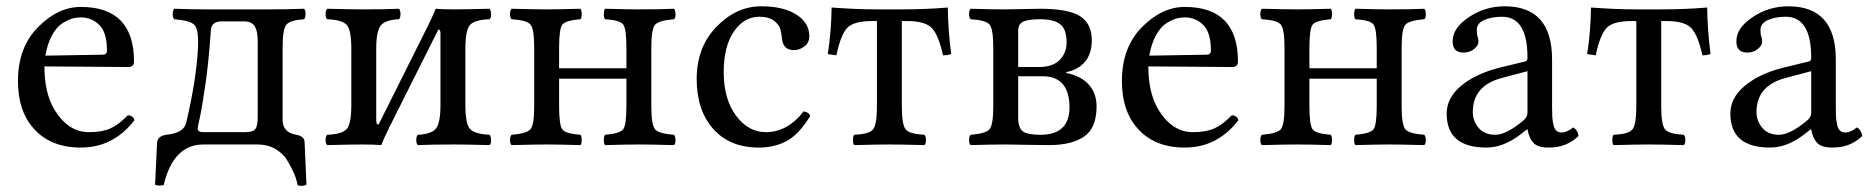

<svg xmlns="http://www.w3.org/2000/svg" viewBox="-20 -459 5938 610"><path d="M124 -282.2 305.2 -285.2Q320.3 -285.2 319.8 -298.8Q319.8 -356 295.4 -379.9Q271 -403.8 236.8 -403.8Q223.6 -403.8 210.9 -400.4Q198.2 -397 179.7 -386Q161.1 -375 146 -348.1Q130.9 -321.3 124 -282.2ZM386.2 -92.8Q403.3 -91.8 407.2 -77.1Q340.3 9.8 236.8 9.8Q137.7 9.8 84 -54.2Q37.1 -108.4 37.1 -202.1Q37.1 -308.1 100.6 -372.6Q164.1 -437 236.8 -437Q405.8 -437 405.8 -263.2Q405.8 -246.1 387.2 -246.1L121.1 -248Q121.1 -164.1 152.8 -110.8Q196.8 -39.1 262.2 -39.1Q304.2 -39.1 330.8 -51Q357.4 -63 386.2 -92.8Z M607.9 -50.8Q607.9 -38.6 627.9 -39.1H756.8Q784.7 -39.1 791.7 -49.6Q798.8 -60.1 798.8 -87.9V-329.1Q798.8 -358.9 789.8 -375Q780.8 -391.1 753.9 -391.1H684.6Q651.4 -391.1 649.9 -362.8Q643.1 -261.7 632.3 -188.5Q621.6 -115.2 614.7 -84.5Q607.9 -53.7 607.9 -50.8ZM635.7 -429.2H837.9Q885.7 -429.2 945.8 -431.2Q950.7 -426.3 950.7 -414.1Q950.7 -401.9 945.8 -397.9Q901.9 -395 889.9 -380.6Q877.9 -366.2 877.9 -307.1V-78.1Q877.9 -38.1 920.9 -30.8Q947.8 -26.9 947.8 -5.9L953.6 127.9Q940.4 133.8 925.8 129.9Q921.9 109.9 914.3 92Q906.7 74.2 892.8 51Q878.9 27.8 854.2 13.9Q829.6 0 798.8 0H626Q530.8 0 500 128.9Q483.9 132.8 472.7 127.9L479 -4.9Q480 -26.9 508.8 -30.8Q564.9 -36.6 571.8 -69.8Q604 -207 608.9 -306.2Q611.8 -365.2 597.9 -379.6Q584 -394 533.7 -397.9Q528.8 -401.9 528.8 -413.8Q528.8 -425.8 533.7 -431.2Q593.8 -429.2 635.7 -429.2Z M1182.6 -63 1338.4 -374.5Q1351.1 -399.9 1364.3 -431.2Q1384.3 -429.2 1424.3 -429.2Q1455.1 -429.2 1535.2 -431.2Q1540 -426.3 1540.3 -414.1Q1540.5 -401.9 1535.2 -397.9Q1487.3 -396 1472.9 -379.4Q1458.5 -362.8 1458.5 -303.2V-126Q1458.5 -65.9 1472.9 -49.6Q1487.3 -33.2 1535.2 -30.8Q1540 -25.9 1540.3 -13.9Q1540.5 -2 1535.2 2Q1457 0 1424.3 0Q1353.5 0 1307.6 2Q1302.7 -2 1302.5 -13.9Q1302.2 -25.9 1307.6 -30.8Q1349.6 -32.7 1364.5 -49.8Q1379.4 -66.9 1379.4 -126V-353Q1379.4 -365.2 1372.6 -365.2L1215.8 -52.2Q1198.2 -16.6 1191.4 2Q1169.4 0 1130.4 0Q1097.2 0 1019.5 2Q1014.6 -2 1014.4 -13.9Q1014.2 -25.9 1019.5 -30.8Q1067.4 -32.7 1081.8 -49.3Q1096.2 -65.9 1096.2 -126V-303.2Q1096.2 -363.3 1081.8 -379.6Q1067.4 -396 1019.5 -397.9Q1014.6 -401.9 1014.4 -413.8Q1014.2 -425.8 1019.5 -431.2Q1095.7 -429.2 1130.4 -429.2Q1201.2 -429.2 1247.6 -431.2Q1252.4 -426.3 1252.4 -414.1Q1252.4 -401.9 1247.6 -397.9Q1205.6 -396 1190.4 -378.9Q1175.3 -361.8 1175.3 -303.2V-75.2Q1175.8 -63 1182.6 -63Z M2049.3 -307.1V-122.1Q2049.3 -62 2061.3 -48.1Q2073.2 -34.2 2121.1 -30.8Q2126 -25.9 2126.2 -13.9Q2126.5 -2 2121.1 2Q2043 0 2010.3 0Q1974.1 0 1902.3 2Q1898.4 -2 1898.4 -13.9Q1898.4 -25.9 1902.3 -30.8Q1949.2 -34.7 1959.7 -47.9Q1970.2 -61 1970.2 -122.1V-209H1756.3V-122.1Q1756.3 -61 1766.8 -47.6Q1777.3 -34.2 1824.2 -30.8Q1828.1 -25.9 1828.1 -13.9Q1828.1 -2 1824.2 2Q1752.4 0 1717.3 0Q1685.1 0 1605.5 2Q1600.6 -2 1600.3 -13.9Q1600.1 -25.9 1605.5 -30.8Q1653.3 -34.7 1665.3 -48.3Q1677.2 -62 1677.2 -122.1V-307.1Q1677.2 -367.2 1665.3 -381.1Q1653.3 -395 1605.5 -397.9Q1600.6 -401.9 1600.3 -413.8Q1600.1 -425.8 1605.5 -431.2Q1685.5 -429.2 1716.3 -429.2Q1748.5 -429.2 1824.2 -431.2Q1828.1 -426.3 1828.1 -414.1Q1828.1 -401.9 1824.2 -397.9Q1777.3 -394 1766.8 -381.1Q1756.3 -368.2 1756.3 -307.1V-242.2H1970.2V-307.1Q1970.2 -368.2 1959.7 -381.6Q1949.2 -395 1902.3 -397.9Q1898.4 -401.9 1898.4 -413.8Q1898.4 -425.8 1902.3 -431.2Q1980.5 -429.2 2009.3 -429.2Q2086.4 -429.2 2121.1 -431.2Q2126 -426.3 2126.2 -414.1Q2126.5 -401.9 2121.1 -397.9Q2073.2 -394 2061.3 -380.6Q2049.3 -367.2 2049.3 -307.1Z M2554.2 -90.8Q2519 -32.7 2480.2 -11.5Q2441.4 9.8 2391.1 9.8Q2298.3 9.8 2245.8 -49.6Q2193.4 -108.9 2193.4 -208Q2193.4 -309.1 2256.3 -374Q2319.3 -439 2398.4 -439Q2469.2 -439 2510.3 -412.6Q2551.3 -386.2 2551.3 -344.2Q2551.3 -323.2 2535.6 -311.5Q2520 -299.8 2502.4 -299.8Q2468.3 -299.8 2464.4 -335.9Q2462.4 -357.9 2457.8 -370.4Q2453.1 -382.8 2437.3 -394.3Q2421.4 -405.8 2393.1 -405.8Q2343.3 -405.8 2311.3 -358.4Q2279.3 -311 2279.3 -230Q2279.3 -144 2318.4 -91.6Q2357.4 -39.1 2413.1 -39.1Q2481.9 -39.1 2533.2 -105Q2549.3 -103 2554.2 -90.8Z M2766.1 -122.1V-392.1H2751Q2691.9 -392.1 2671.4 -370.1Q2650.9 -348.1 2637.2 -283.2L2609.9 -287.1Q2621.1 -356.9 2622.1 -435.1Q2702.1 -429.2 2768.1 -429.2H2842.8Q2921.9 -429.2 2991.2 -435.1Q2992.2 -361.8 3002 -287.1Q2988.8 -283.2 2976.1 -283.2Q2961.9 -347.2 2940.9 -369.6Q2919.9 -392.1 2861.8 -392.1H2845.2V-122.1Q2845.2 -62 2857.7 -47.6Q2870.1 -33.2 2917 -30.8Q2921.9 -25.9 2921.9 -13.9Q2921.9 -2 2917 2Q2840.8 0 2806.2 0Q2772 0 2693.8 2Q2689.9 -2 2689.9 -13.9Q2689.9 -25.9 2693.8 -30.8Q2740.7 -32.7 2753.4 -47.4Q2766.1 -62 2766.1 -122.1Z M3214.8 -246.1H3280.8Q3324.7 -246.1 3346.7 -268.6Q3368.7 -291 3368.7 -324.2Q3368.7 -366.2 3348.1 -382.1Q3327.6 -397.9 3285.6 -397.9Q3247.6 -397.9 3231.2 -390.4Q3214.8 -382.8 3214.8 -361.8ZM3214.8 -216.8V-85.9Q3214.8 -52.7 3229.7 -41.7Q3244.6 -30.8 3285.6 -30.8Q3377.4 -30.8 3377.9 -117.2Q3377.9 -217.3 3291 -216.8ZM3174.8 -429.2Q3196.8 -429.2 3230.7 -430.2Q3264.6 -431.2 3284.7 -431.2Q3374.5 -431.2 3411.6 -407.5Q3448.7 -383.8 3448.7 -331.1Q3448.7 -288.1 3426.8 -262.5Q3404.8 -236.8 3367.7 -230V-227.1Q3413.6 -218.3 3438.7 -190.7Q3463.9 -163.1 3463.9 -121.1Q3463.9 -52.2 3424.3 -25.1Q3384.8 2 3313 2Q3275.9 2 3233.4 1Q3190.9 0 3175.8 0Q3129.9 0 3064 2Q3059.1 -2 3058.8 -13.9Q3058.6 -25.9 3064 -30.8Q3111.8 -34.7 3123.8 -48.3Q3135.7 -62 3135.7 -122.1V-307.1Q3135.7 -367.2 3123.8 -381.1Q3111.8 -395 3064 -397.9Q3059.1 -401.9 3058.8 -413.8Q3058.6 -425.8 3064 -431.2Q3129.9 -429.2 3174.8 -429.2Z M3631.3 -282.2 3812.5 -285.2Q3827.6 -285.2 3827.1 -298.8Q3827.1 -356 3802.7 -379.9Q3778.3 -403.8 3744.1 -403.8Q3731 -403.8 3718.3 -400.4Q3705.6 -397 3687 -386Q3668.5 -375 3653.3 -348.1Q3638.2 -321.3 3631.3 -282.2ZM3893.6 -92.8Q3910.6 -91.8 3914.6 -77.1Q3847.7 9.8 3744.1 9.8Q3645 9.8 3591.3 -54.2Q3544.4 -108.4 3544.4 -202.1Q3544.4 -308.1 3607.9 -372.6Q3671.4 -437 3744.1 -437Q3913.1 -437 3913.1 -263.2Q3913.1 -246.1 3894.5 -246.1L3628.4 -248Q3628.4 -164.1 3660.2 -110.8Q3704.1 -39.1 3769.5 -39.1Q3811.5 -39.1 3838.1 -51Q3864.7 -63 3893.6 -92.8Z M4433.1 -307.1V-122.1Q4433.1 -62 4445.1 -48.1Q4457 -34.2 4504.9 -30.8Q4509.8 -25.9 4510 -13.9Q4510.3 -2 4504.9 2Q4426.8 0 4394 0Q4357.9 0 4286.1 2Q4282.2 -2 4282.2 -13.9Q4282.2 -25.9 4286.1 -30.8Q4333 -34.7 4343.5 -47.9Q4354 -61 4354 -122.1V-209H4140.1V-122.1Q4140.1 -61 4150.6 -47.6Q4161.1 -34.2 4208 -30.8Q4211.9 -25.9 4211.9 -13.9Q4211.9 -2 4208 2Q4136.2 0 4101.1 0Q4068.8 0 3989.3 2Q3984.4 -2 3984.1 -13.9Q3983.9 -25.9 3989.3 -30.8Q4037.1 -34.7 4049.1 -48.3Q4061 -62 4061 -122.1V-307.1Q4061 -367.2 4049.1 -381.1Q4037.1 -395 3989.3 -397.9Q3984.4 -401.9 3984.1 -413.8Q3983.9 -425.8 3989.3 -431.2Q4069.3 -429.2 4100.1 -429.2Q4132.3 -429.2 4208 -431.2Q4211.9 -426.3 4211.9 -414.1Q4211.9 -401.9 4208 -397.9Q4161.1 -394 4150.6 -381.1Q4140.1 -368.2 4140.1 -307.1V-242.2H4354V-307.1Q4354 -368.2 4343.5 -381.6Q4333 -395 4286.1 -397.9Q4282.2 -401.9 4282.2 -413.8Q4282.2 -425.8 4286.1 -431.2Q4364.3 -429.2 4393.1 -429.2Q4470.2 -429.2 4504.9 -431.2Q4509.8 -426.3 4510 -414.1Q4510.3 -401.9 4504.9 -397.9Q4457 -394 4445.1 -380.6Q4433.1 -367.2 4433.1 -307.1Z M4833 -232.9 4753.9 -211.9Q4658.7 -188 4659.2 -102.1Q4659.2 -75.2 4677.5 -53Q4695.8 -30.8 4731 -30.8Q4765.1 -30.8 4818.8 -75.2Q4833 -86.4 4833 -101.1ZM4833 -47.9H4831.1L4811 -32.2Q4756.8 9.8 4702.1 9.8Q4576.2 9.8 4576.2 -98.1Q4576.2 -147.9 4621.6 -186Q4667 -224.1 4741.2 -243.2L4827.1 -264.2Q4833 -266.1 4833 -275.9Q4833 -405.8 4752 -405.8Q4718.8 -405.8 4695.3 -395.3Q4671.9 -384.8 4671.9 -363.8Q4671.9 -349.6 4673.8 -344.2Q4676.8 -338.4 4677.2 -326.2Q4677.2 -314.9 4663.6 -303.5Q4649.9 -292 4629.9 -292Q4594.7 -292 4595.2 -328.1Q4595.2 -370.1 4646.7 -404.5Q4698.2 -439 4760.3 -439Q4911.1 -439 4911.1 -270V-123Q4911.1 -102.1 4911.6 -90.1Q4912.1 -78.1 4915 -64Q4918 -49.8 4924.6 -43.9Q4931.2 -38.1 4940.9 -38.1Q4959 -38.1 4978 -54.2Q4992.2 -46.4 4995.1 -26.9Q4957 10.3 4899.9 9.8Q4865.7 9.8 4851.8 -5.1Q4837.9 -20 4833 -47.9Z M5178.7 -122.1V-392.1H5163.6Q5104.5 -392.1 5084 -370.1Q5063.5 -348.1 5049.8 -283.2L5022.5 -287.1Q5033.7 -356.9 5034.7 -435.1Q5114.7 -429.2 5180.7 -429.2H5255.4Q5334.5 -429.2 5403.8 -435.1Q5404.8 -361.8 5414.6 -287.1Q5401.4 -283.2 5388.7 -283.2Q5374.5 -347.2 5353.5 -369.6Q5332.5 -392.1 5274.4 -392.1H5257.8V-122.1Q5257.8 -62 5270.3 -47.6Q5282.7 -33.2 5329.6 -30.8Q5334.5 -25.9 5334.5 -13.9Q5334.5 -2 5329.6 2Q5253.4 0 5218.8 0Q5184.6 0 5106.4 2Q5102.5 -2 5102.5 -13.9Q5102.5 -25.9 5106.4 -30.8Q5153.3 -32.7 5166 -47.4Q5178.7 -62 5178.7 -122.1Z M5734.4 -232.9 5655.3 -211.9Q5560.1 -188 5560.5 -102.1Q5560.5 -75.2 5578.9 -53Q5597.2 -30.8 5632.3 -30.8Q5666.5 -30.8 5720.2 -75.2Q5734.4 -86.4 5734.4 -101.1ZM5734.4 -47.9H5732.4L5712.4 -32.2Q5658.2 9.8 5603.5 9.8Q5477.5 9.8 5477.5 -98.1Q5477.5 -147.9 5522.9 -186Q5568.4 -224.1 5642.6 -243.2L5728.5 -264.2Q5734.4 -266.1 5734.4 -275.9Q5734.4 -405.8 5653.3 -405.8Q5620.1 -405.8 5596.7 -395.3Q5573.2 -384.8 5573.2 -363.8Q5573.2 -349.6 5575.2 -344.2Q5578.1 -338.4 5578.6 -326.2Q5578.6 -314.9 5564.9 -303.5Q5551.3 -292 5531.2 -292Q5496.1 -292 5496.6 -328.1Q5496.6 -370.1 5548.1 -404.5Q5599.6 -439 5661.6 -439Q5812.5 -439 5812.5 -270V-123Q5812.5 -102.1 5813 -90.1Q5813.5 -78.1 5816.4 -64Q5819.3 -49.8 5825.9 -43.9Q5832.5 -38.1 5842.3 -38.1Q5860.4 -38.1 5879.4 -54.2Q5893.6 -46.4 5896.5 -26.9Q5858.4 10.3 5801.3 9.8Q5767.1 9.8 5753.2 -5.1Q5739.3 -20 5734.4 -47.9Z"/></svg>

Font: Linux Libertine O
Style: Regular
Weight: 400
Designer: Philipp H. Poll
Foundry: Philipp H. Poll
Version: Version 5.3.0